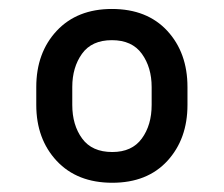

<svg xmlns="http://www.w3.org/2000/svg" viewBox="-20 -741 495 424"><path d="M60.1 -509.3V-548.8Q60.1 -624.5 105.2 -672.9Q150.4 -721.2 227.1 -721.2Q304.7 -721.2 349.4 -672.9Q394 -624.5 394 -548.8V-509.3Q394 -434.1 349.6 -385.7Q305.2 -337.4 228 -337.4Q150.4 -337.4 105.2 -385.7Q60.1 -434.1 60.1 -509.3ZM139.6 -548.8V-509.3Q139.6 -464.8 161.4 -435.1Q183.1 -405.3 228 -405.3Q271.5 -405.3 293.2 -435.1Q314.9 -464.8 314.9 -509.3V-548.8Q314.9 -592.3 293.2 -622.3Q271.5 -652.3 227.1 -652.3Q182.6 -652.3 161.1 -622.3Q139.6 -592.3 139.6 -548.8Z"/></svg>

Font: Vazirmatn UI
Style: Regular
Weight: 400
Designer: Saber Rastikerdar
Foundry: Saber Rastikerdar
Version: Version 33.003